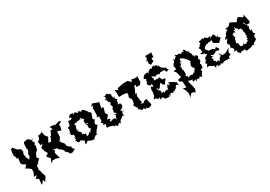

<svg xmlns="http://www.w3.org/2000/svg" viewBox="30 -1926 4649 3303"><g transform="rotate(-30 2355.0 -274.5)"><path d="M243 -167 253 -223 235 -231 198 -301 202 -293 191 -372 210 -411 198 -464 132 -494 130 -514V-500L80 -564L44 -542L32 -462V-426L56 -381L46 -360L78 -358L66 -252L90 -223L144 -192L94 -138L144 -111L188 -75V-17L197 -40L152 59L206 56L160 107L211 134L200 241H211L260 182L275 235L331 145L312 86L306 84L295 5L282 16L294 -84L344 -112L323 -109L387 -168L354 -211L385 -272L391 -280L431 -320L450 -404L429 -397L458 -443L429 -494L475 -528L450 -497L381 -557L304 -546L289 -517L285 -413L280 -433L296 -393L260 -325L263 -282L241 -256L225 -207L259 -135Z M734 -195 761 -131 783 -124 835 -74 826 -58 883 -2 887 23 935 29 1000 -4 1028 35 966 -47 969 -85 947 -78 905 -125 896 -175 848 -229 855 -232 834 -255 856 -271 882 -311 887 -420 961 -396 982 -485 963 -492 1036 -538 998 -555 901 -524 909 -542 813 -549 842 -487 801 -494 762 -410 738 -401 743 -387 708 -316 660 -325 704 -410 717 -403 666 -470 648 -556 663 -544 555 -504 581 -539 553 -455 509 -428V-442L523 -353L569 -364L509 -305L532 -231L565 -174L519 -150L511 -136L564 -71L533 -7L547 5L564 -24H633L700 0L699 -11L667 -122L694 -148L669 -186L749 -164Z M1074 -269 1046 -229C1060 -276 1097 -200 1107 -237C1112 -164 1118 -136 1091 -189C1084 -143 1129 -136 1071 -121C1132 -79 1110 -102 1090 -118C1108 -48 1125 -69 1158 -82C1172 -79 1195 -55 1221 -47C1192 12 1215 23 1196 19C1236 29 1235 -29 1232 17C1244 -19 1263 -25 1301 5C1291 -9 1344 35 1337 11C1394 29 1405 36 1372 19C1441 -54 1460 -36 1467 -4C1447 -71 1472 -49 1446 -29C1482 -98 1495 -102 1476 -53C1485 -85 1484 -78 1485 -101C1515 -114 1546 -182 1547 -163C1533 -183 1567 -155 1516 -196C1519 -226 1526 -253 1561 -274L1578 -271C1509 -262 1521 -339 1543 -341C1512 -364 1560 -330 1555 -412C1558 -424 1492 -425 1530 -447C1512 -392 1531 -461 1497 -473C1496 -431 1500 -507 1479 -491C1479 -519 1413 -536 1427 -509C1414 -498 1430 -501 1369 -545C1392 -491 1334 -550 1341 -495C1363 -543 1290 -562 1295 -539C1271 -530 1273 -499 1281 -554C1223 -567 1199 -561 1185 -503C1235 -526 1221 -471 1184 -475C1141 -463 1170 -487 1140 -477C1108 -484 1159 -493 1128 -424C1132 -399 1132 -408 1111 -393C1126 -375 1061 -403 1084 -347C1085 -321 1093 -326 1070 -323C1071 -312 1097 -273 1043 -294ZM1407 -269 1376 -276C1375 -272 1415 -234 1376 -188C1379 -228 1410 -188 1428 -136C1414 -185 1400 -162 1363 -100C1374 -114 1365 -80 1362 -141C1317 -92 1359 -97 1310 -97C1308 -77 1282 -71 1301 -146C1285 -134 1233 -154 1268 -162C1227 -143 1248 -144 1245 -206C1238 -174 1213 -162 1242 -200C1175 -246 1191 -278 1213 -266L1208 -248C1186 -271 1199 -319 1204 -316C1182 -297 1247 -339 1197 -372C1241 -386 1260 -404 1238 -371C1252 -375 1245 -397 1304 -403C1312 -413 1296 -460 1282 -386C1340 -420 1360 -394 1317 -386C1360 -441 1336 -434 1363 -396C1404 -369 1384 -400 1390 -347C1380 -364 1368 -365 1374 -292C1393 -277 1409 -290 1426 -267Z M1823 10C1865 50 1846 -21 1906 -10C1866 18 1897 -37 1894 11C1932 -8 1916 -43 1943 -50C1946 -40 1963 -72 2010 -99C1968 -101 2016 -89 2032 -58C2021 -68 1996 -154 2059 -169C2052 -151 2057 -135 2005 -188C2023 -186 2058 -208 2019 -184C2085 -227 2092 -238 2065 -305C2065 -281 2021 -297 2021 -297C2069 -336 2008 -363 2066 -379C2039 -395 2006 -438 2043 -443C2060 -423 2036 -419 2011 -447C2003 -468 2020 -460 2008 -467C2002 -492 2027 -528 1960 -535L1955 -558L1882 -525L1889 -555C1911 -491 1884 -515 1903 -473C1855 -506 1857 -437 1927 -465C1893 -462 1887 -439 1919 -398C1934 -427 1934 -383 1919 -365C1892 -376 1943 -312 1919 -309C1951 -330 1916 -275 1897 -279C1906 -284 1915 -276 1891 -201C1922 -218 1913 -189 1940 -160C1879 -207 1865 -177 1915 -162C1880 -146 1889 -116 1879 -81C1857 -148 1866 -103 1786 -122C1830 -79 1759 -109 1761 -122C1811 -151 1751 -171 1798 -131C1790 -152 1782 -160 1733 -165L1790 -229L1759 -279L1779 -350L1785 -392L1743 -376C1751 -416 1762 -453 1768 -495L1749 -497C1717 -509 1683 -522 1649 -534L1605 -491L1649 -494L1620 -460V-335L1619 -316L1597 -288L1642 -281L1639 -183C1616 -198 1599 -153 1656 -148C1601 -123 1653 -108 1656 -111C1655 -115 1686 -118 1675 -102C1670 -69 1638 -41 1668 -60C1649 -32 1694 -41 1688 -47C1689 -39 1701 -47 1762 -25C1765 -28 1798 5 1800 25C1784 -9 1804 -6 1808 -10Z M2409 10C2414 -27 2434 19 2445 17C2464 24 2523 10 2525 -17L2505 -93L2496 -136C2442 -124 2426 -113 2449 -128C2421 -70 2382 -115 2369 -115C2423 -131 2404 -122 2393 -159L2389 -206L2381 -258L2403 -302L2375 -306L2422 -404L2423 -432L2463 -436L2444 -402L2518 -394L2553 -436V-442L2556 -561L2539 -540L2497 -542L2444 -557L2427 -512L2369 -565H2307L2273 -564L2160 -540L2157 -506L2100 -542L2106 -479V-405L2113 -398L2191 -403L2204 -395H2304L2241 -405L2269 -368L2247 -304L2282 -253L2269 -172L2236 -141C2272 -153 2247 -115 2291 -83C2306 -85 2285 -78 2287 -52C2288 -29 2325 -40 2339 -57C2289 -28 2338 -6 2350 -5C2339 12 2385 -36 2363 -22C2367 -17 2427 3 2389 38Z M2852 -223 2898 -185 2935 -254 2942 -237 2956 -282 2902 -288 2873 -349C2833 -321 2823 -350 2785 -341C2753 -342 2774 -345 2790 -393C2788 -352 2775 -368 2761 -425C2753 -412 2766 -445 2820 -387C2828 -406 2862 -401 2866 -400C2906 -423 2919 -404 2871 -440C2899 -372 2906 -383 2927 -411L3008 -412L3034 -363L3086 -386C3045 -421 3060 -391 3066 -435C3014 -433 3062 -436 3000 -468C2993 -449 2981 -499 2961 -527C2957 -544 2929 -552 2952 -502C2934 -496 2954 -546 2924 -558C2866 -559 2889 -515 2893 -577C2857 -566 2812 -518 2825 -550C2785 -553 2767 -518 2762 -525C2749 -490 2742 -482 2748 -491C2740 -542 2726 -514 2708 -515C2715 -525 2648 -518 2629 -448C2661 -446 2647 -450 2662 -425C2678 -409 2637 -428 2655 -377C2629 -371 2621 -324 2649 -340C2623 -330 2672 -279 2712 -315C2716 -300 2677 -261 2723 -300C2682 -256 2729 -228 2669 -283C2652 -224 2631 -219 2673 -197C2646 -240 2641 -213 2652 -231C2655 -206 2649 -131 2637 -118C2649 -96 2626 -124 2609 -61C2666 -45 2625 -65 2644 -78C2658 -13 2699 -30 2708 -52C2713 -46 2707 -48 2698 -6C2727 -17 2764 -27 2771 8C2757 25 2826 30 2822 31C2831 23 2863 46 2859 24C2870 -25 2884 -5 2870 43C2923 -34 2902 -27 2960 17C2942 5 2965 -48 2970 -1C2995 -20 2958 0 3038 -45C3046 -65 3002 -17 3062 -93C3048 -97 3045 -103 3098 -63C3095 -118 3094 -137 3082 -128L3040 -158L2966 -196L2970 -152C2906 -112 2956 -131 2952 -173C2902 -159 2912 -99 2898 -78C2917 -93 2858 -106 2817 -68C2832 -103 2794 -90 2824 -101C2778 -82 2764 -90 2774 -90C2801 -159 2749 -130 2735 -198C2781 -207 2742 -225 2755 -174C2809 -174 2801 -219 2842 -249C2820 -260 2861 -253 2857 -233ZM2838 -782 2856 -740 2815 -684 2844 -692 2834 -634 2856 -619 2847 -597 2928 -638 2921 -691 2962 -701 2968 -790 2925 -782 2858 -786 2844 -764Z M3416 10C3416 10 3453 -5 3463 27C3469 -22 3479 -13 3519 15C3525 18 3531 -57 3552 -13C3531 -55 3539 -31 3574 -76C3522 -90 3586 -108 3581 -120C3576 -90 3611 -106 3579 -129C3610 -108 3608 -110 3610 -175C3624 -171 3568 -206 3638 -237C3611 -208 3642 -244 3620 -289L3628 -278C3576 -266 3646 -307 3633 -335C3596 -370 3610 -377 3582 -341C3582 -386 3572 -382 3558 -381C3566 -414 3550 -448 3531 -457C3537 -471 3576 -438 3505 -511C3517 -481 3543 -501 3543 -464C3470 -515 3513 -540 3455 -552C3481 -494 3412 -523 3445 -535C3444 -556 3421 -522 3416 -510C3364 -510 3384 -550 3332 -520C3327 -544 3331 -510 3290 -557C3314 -498 3290 -514 3248 -469C3250 -482 3226 -510 3228 -494C3222 -473 3259 -458 3246 -485C3214 -399 3174 -416 3224 -448C3174 -413 3206 -375 3171 -383C3186 -399 3196 -368 3194 -318C3145 -323 3171 -318 3144 -307L3177 -265L3203 -163L3130 -144L3141 -108L3175 -91L3185 -78L3192 39L3129 22L3160 83L3177 139L3171 201L3146 239L3218 165L3261 173L3288 192L3312 127L3302 119L3301 92L3296 64L3271 -23L3307 -80C3273 -32 3295 -33 3356 -25C3323 8 3344 26 3397 -6C3397 43 3377 40 3403 30ZM3383 -104C3328 -117 3343 -88 3298 -96C3337 -128 3296 -96 3279 -154L3299 -163L3296 -267L3280 -245C3287 -278 3298 -292 3277 -332C3291 -309 3332 -380 3303 -394C3307 -399 3350 -379 3338 -364C3335 -440 3309 -429 3377 -455C3343 -446 3386 -420 3368 -432C3381 -429 3384 -441 3439 -376C3414 -395 3437 -395 3450 -365C3438 -353 3450 -376 3445 -372C3475 -324 3501 -297 3475 -315C3446 -261 3455 -278 3444 -235L3464 -220C3462 -224 3436 -213 3435 -243C3467 -168 3483 -212 3479 -177C3449 -124 3444 -124 3417 -112C3452 -139 3428 -142 3450 -120C3376 -104 3374 -69 3408 -97Z M3912 -223 3941 -251 3998 -235 4017 -258 3978 -311 3950 -285 3916 -310C3898 -310 3838 -316 3835 -318C3821 -345 3832 -321 3802 -364C3798 -403 3828 -411 3866 -431C3824 -430 3878 -412 3875 -458C3850 -438 3868 -415 3927 -452C3927 -408 3926 -454 3976 -449C3947 -374 4024 -381 3990 -384L4069 -341L4072 -354L4129 -407C4163 -400 4102 -418 4085 -464C4104 -419 4122 -501 4062 -447C4085 -482 4047 -522 4032 -532C4066 -515 4033 -528 3986 -493C3970 -509 3961 -505 4000 -525C3952 -528 3963 -501 3908 -528C3904 -560 3863 -552 3901 -555C3865 -546 3868 -521 3855 -555C3803 -548 3814 -531 3770 -542C3778 -518 3775 -502 3780 -493C3772 -499 3712 -446 3758 -452C3744 -440 3682 -471 3733 -407V-348C3658 -347 3681 -365 3719 -313C3719 -313 3765 -332 3761 -288C3768 -309 3763 -289 3819 -259C3804 -289 3794 -289 3753 -256C3726 -242 3720 -255 3725 -261C3742 -200 3688 -227 3720 -191C3692 -188 3656 -135 3725 -135C3724 -154 3689 -134 3668 -64C3697 -111 3708 -75 3751 -73C3729 -61 3776 -55 3792 -46C3798 -8 3807 15 3811 -1C3798 -22 3853 -36 3847 -35C3843 19 3856 -10 3906 -10C3881 -15 3898 16 3914 -29C3922 -7 3937 6 3983 -31C3976 -26 3979 -11 4019 -30C4001 -27 4048 -31 4023 -8C4063 -47 4062 -16 4101 -15C4090 -5 4068 -63 4119 -66C4149 -79 4132 -89 4125 -100C4114 -130 4137 -149 4167 -192L4066 -135L4009 -133L3966 -194V-159C4022 -160 3952 -147 3965 -122C3925 -131 3930 -60 3912 -59C3921 -75 3886 -113 3873 -78C3871 -72 3852 -83 3856 -112C3801 -110 3838 -129 3839 -164C3791 -159 3835 -212 3859 -178C3834 -242 3821 -204 3837 -236C3891 -183 3906 -247 3905 -229Z M4701 -414C4689 -463 4678 -513 4667 -563L4658 -526L4629 -524L4621 -531L4567 -567L4534 -546L4505 -500L4407 -552C4409 -520 4407 -565 4388 -557C4342 -493 4339 -511 4321 -507C4332 -478 4295 -527 4274 -487C4330 -466 4271 -462 4279 -439C4275 -472 4295 -476 4229 -406C4206 -446 4223 -390 4247 -406C4202 -364 4193 -381 4181 -325C4231 -347 4226 -348 4210 -318C4186 -291 4163 -268 4196 -234L4176 -250C4171 -266 4239 -192 4209 -242C4189 -147 4176 -132 4187 -186C4246 -125 4245 -111 4203 -82C4241 -93 4286 -72 4238 -91C4290 -55 4268 -65 4252 -64C4270 -20 4314 -1 4286 -5C4311 -10 4344 -33 4322 -34C4380 -5 4353 -23 4384 -33C4415 46 4412 -7 4467 7C4422 9 4492 13 4472 -31C4468 37 4526 -28 4526 -11C4504 -9 4551 -43 4574 -6C4554 -57 4613 -34 4622 -84C4621 -30 4572 -61 4633 -69C4660 -109 4636 -82 4641 -150C4615 -131 4654 -160 4652 -121C4623 -145 4672 -170 4687 -175C4639 -212 4663 -204 4659 -277L4646 -257C4651 -256 4623 -252 4640 -331C4623 -353 4639 -304 4653 -346C4594 -340 4653 -355 4633 -371C4581 -429 4596 -401 4592 -447L4631 -378L4688 -377L4697 -398ZM4436 -414C4428 -428 4464 -395 4462 -391C4468 -384 4470 -354 4472 -370C4534 -395 4501 -328 4530 -346C4505 -317 4543 -272 4529 -260L4561 -252C4521 -279 4528 -196 4521 -248C4557 -213 4507 -193 4523 -175C4541 -142 4476 -170 4514 -136C4499 -121 4485 -122 4442 -84C4464 -75 4446 -100 4453 -107C4413 -88 4432 -113 4429 -133C4385 -78 4341 -88 4345 -174C4338 -140 4352 -181 4326 -163C4368 -184 4319 -184 4309 -195C4326 -200 4327 -281 4341 -282L4365 -290C4316 -318 4309 -283 4349 -319C4368 -298 4315 -369 4318 -326C4328 -331 4336 -381 4399 -365C4376 -429 4391 -397 4391 -405C4444 -403 4399 -417 4423 -449Z"/></g></svg>

Font: Asimov Aggro
Style: Condensed
Weight: 500
Designer: Google
Version: Version 2.000980; 2014